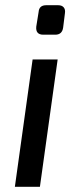

<svg xmlns="http://www.w3.org/2000/svg" viewBox="-20 -716 291 736"><path d="M157 -696H203Q217 -696 224 -688Q231 -680 229 -666L222 -610Q218 -583 192 -583H146Q116 -583 119 -614L128 -670Q130 -696 157 -696ZM133 0H37L105 -488H201Z"/></svg>

Font: Exo 2.0 Medium
Style: Italic
Weight: 500
Italic angle: -8°
Designer: Natanael Gama
Version: Version 1.001;PS 001.001;hotconv 1.0.70;makeotf.lib2.5.58329